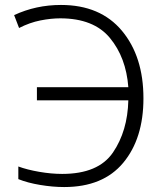

<svg xmlns="http://www.w3.org/2000/svg" viewBox="-20 -745 640 775"><path d="M239 10Q396 10 477.5 -88Q559 -186 559 -348Q559 -517 472 -621Q385 -725 226 -725Q125 -725 37 -684L57 -632Q100 -654 143 -662.5Q186 -671 223 -671Q358 -671 423.5 -592Q489 -513 498 -393H129V-340H498Q495 -216 436 -129.5Q377 -43 231 -43Q187 -43 138 -51.5Q89 -60 54 -73V-22Q91 -7 142 1.5Q193 10 239 10Z"/></svg>

Font: Noto Sans Mono UI Light
Style: Regular
Weight: 300
Designer: Monotype Design team
Foundry: Monotype Imaging Inc.
Version: 1.000